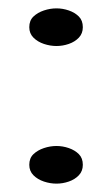

<svg xmlns="http://www.w3.org/2000/svg" viewBox="-20 -425 268 459"><path d="M115 -76Q130 -76 144.5 -71Q159 -66 168.5 -56.5Q178 -47 178 -31Q178 -16 168.5 -6Q159 4 144.5 9Q130 14 115 14Q100 14 85 9Q70 4 60 -6Q50 -16 50 -31Q50 -47 60 -56.5Q70 -66 85 -71Q100 -76 115 -76ZM115 -405Q130 -405 144.5 -400Q159 -395 168.5 -385.5Q178 -376 178 -360Q178 -345 168.5 -335Q159 -325 144.5 -320Q130 -315 115 -315Q100 -315 85 -320Q70 -325 60 -335Q50 -345 50 -360Q50 -376 60 -385.5Q70 -395 85 -400Q100 -405 115 -405Z"/></svg>

Font: Kalnia Expanded Thin
Style: Regular
Weight: 250
Width: 7
Designer: Frida Medrano
Foundry: Frida Medrano
Version: Version 1.105